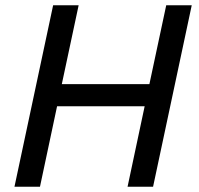

<svg xmlns="http://www.w3.org/2000/svg" viewBox="-20 -710 757 730"><path d="M35 0 182 -690H279L215 -390H548L612 -690H709L562 0H465L530 -306H197L132 0Z"/></svg>

Font: Radio Canada
Style: Italic
Weight: 400
Italic angle: -12°
Designer: Charles Daoud, Etienne Aubert Bonn, Alexandre Saumier Demers, Jacques Le Bailly
Foundry: Radio-Canada
Version: Version 2.104;gftools[0.9.28.dev5+ged2979d]